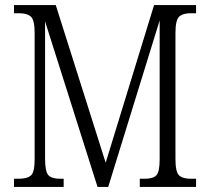

<svg xmlns="http://www.w3.org/2000/svg" viewBox="-20 -734 825 754"><path d="M35 0V-32H53Q87 -32 101.5 -45Q116 -58 116 -108V-605Q116 -655 101.5 -668.5Q87 -682 55 -682H35V-714H199L395 -95L585 -714H750V-682H729Q698 -682 683.5 -668.5Q669 -655 669 -604V-110Q669 -59 683 -45.5Q697 -32 730 -32H750V0H529V-32H548Q581 -32 594 -45.5Q607 -59 607 -109V-654L405 0H363L157 -650V-111Q157 -59 170.5 -45.5Q184 -32 216 -32H230V0Z"/></svg>

Font: Noto Serif Lao Condensed Light
Style: Regular
Weight: 300
Width: 3
Designer: Monotype Design Team
Foundry: Monotype Imaging Inc.
Version: Version 2.003; ttfautohint (v1.8.4.7-5d5b)